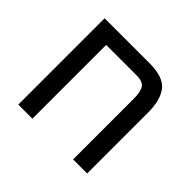

<svg xmlns="http://www.w3.org/2000/svg" viewBox="-138 -725 887 887"><g transform="rotate(45 305.0 -282.0)"><path d="M530 -395V0H438V-395Q438 -441 425 -461.5Q412 -482 371 -482H172V0H80V-564H374Q463 -564 496.5 -522.5Q530 -481 530 -395Z"/></g></svg>

Font: Fira GO
Style: Regular
Weight: 400
Designer: Carrois Corporate
Foundry: Carrois Corporate GbR
Version: Version 0.300